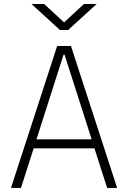

<svg xmlns="http://www.w3.org/2000/svg" viewBox="-20 -918 626 938"><path d="M33.7 0 259.3 -693.4H326.7L552.2 0H503.4L441.4 -193.4H144.5L82.5 0ZM158.2 -237.3H427.7L295.4 -650.9H290.5ZM272.9 -771.5 133.8 -898.4H195.8L293 -808.6L390.1 -898.4H452.1L313 -771.5Z"/></svg>

Font: Cascadia Code NF ExtraLight
Style: Regular
Weight: 200
Monospace: yes
Designer: Aaron Bell
Foundry: Saja Typeworks
Version: Version 2404.023; ttfautohint (v1.8.4)